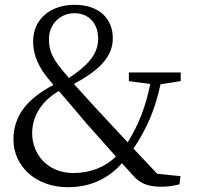

<svg xmlns="http://www.w3.org/2000/svg" viewBox="-20 -766 820 800"><path d="M286 -45C176 -45 114 -126 114 -210C114 -269 141 -337 225 -387C263 -343 293 -308 340 -252C380 -207 419 -163 463 -114C418 -69 355 -45 286 -45ZM184 -604C184 -666 232 -711 290 -711C348 -711 389 -671 389 -604C389 -536 339 -489 267 -441C257 -453 247 -465 236 -478C192 -532 184 -564 184 -604ZM733 -428V-464H517V-428L606 -416C587 -321 557 -245 512 -173C465 -224 423 -268 377 -318C340 -359 313 -388 288 -416C396 -475 450 -530 450 -607C450 -687 395 -746 290 -746C192 -746 118 -687 118 -594C118 -537 140 -484 192 -425L203 -412C92 -355 36 -282 36 -185C36 -75 127 14 263 14C367 14 439 -30 488 -86L536 -33C567 1 600 12 653 12C679 12 700 9 728 2L732 -32L635 -42L536 -147C591 -228 626 -309 649 -415Z"/></svg>

Font: Noto Serif CJK JP
Style: Regular
Weight: 400
Designer: Ryoko NISHIZUKA 西塚涼子 (kana & ideographs); Frank Grießhammer (Latin, Greek & Cyrillic); Wenlong ZHANG 张文龙 (bopomofo); San
Foundry: Adobe Systems Incorporated
Version: Version 1.000;PS 1;hotconv 16.6.53;makeotf.lib2.5.65590